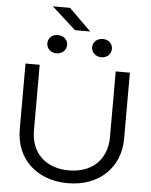

<svg xmlns="http://www.w3.org/2000/svg" viewBox="-70 -1199 994 1268"><g transform="rotate(5 426.5 -564.5)"><path d="M175 -750H81V-313C81 -119 221 13 427 13C633 13 773 -119 773 -313V-750H679V-315C679 -167 582 -72 427 -72C272 -72 175 -167 175 -315ZM278 -835C316 -835 344 -861 344 -896C344 -931 316 -956 278 -956C240 -956 213 -931 213 -896C213 -861 240 -835 278 -835ZM576 -835C614 -835 641 -861 641 -896C641 -931 614 -956 576 -956C538 -956 510 -931 510 -896C510 -861 538 -835 576 -835ZM342 -1142H228L387 -998H488Z"/></g></svg>

Font: Bounded Light
Style: Regular
Weight: 300
Designer: Vlad Churkin
Version: Version 3.0